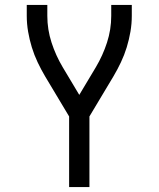

<svg xmlns="http://www.w3.org/2000/svg" viewBox="-20 -755 640 775"><path d="M259 0V-285L162 -447Q146 -474 132 -503.5Q118 -533 108.5 -564Q99 -595 93.5 -627Q88 -659 88 -691V-735H171V-691Q171 -636 188 -583.5Q205 -531 233 -484L300 -372L367 -484Q395 -531 412 -583.5Q429 -636 429 -691V-735H512V-691Q512 -659 506.5 -627Q501 -595 491.5 -564Q482 -533 468 -503.5Q454 -474 438 -447L341 -285V0Z"/></svg>

Font: Zed Mono Extended
Style: Regular
Weight: 400
Width: 7
Monospace: yes
Designer: Belleve Invis
Foundry: Belleve Invis
Version: Version 1.0.0; ttfautohint (v1.8.4)